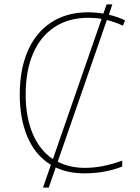

<svg xmlns="http://www.w3.org/2000/svg" viewBox="-20 -780 640 875"><path d="M467 -689 243 -43Q297 -15 368 -15Q446 -15 537 -48V-21Q459 10 364 10Q290 10 234 -17L202 75H176L212 -29Q142 -71 106 -154Q70 -237 70 -349Q70 -463 106.5 -547.5Q143 -632 213.5 -678Q284 -724 382 -724Q416 -724 451 -718L466 -760H492L476 -713Q518 -703 550 -687L540 -663Q506 -679 467 -689ZM443 -694Q415 -699 383 -699Q293 -699 228.5 -656.5Q164 -614 130.5 -535.5Q97 -457 97 -349Q97 -248 128.5 -172Q160 -96 221 -55Z"/></svg>

Font: Noto Sans Mono UI Thin
Style: Regular
Weight: 250
Monospace: yes
Designer: Monotype Design team
Foundry: Monotype Imaging Inc.
Version: Version 1.000